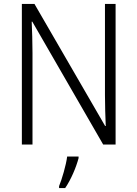

<svg xmlns="http://www.w3.org/2000/svg" viewBox="-20 -827 698 975"><path d="M567 -93V-807H513V-344C513 -296 515 -232 517 -187H514L155 -807H91V-93H145V-559C145 -617 143 -668 141 -717H144L504 -93ZM379 -24V-32H321C316 10 294 85 280 118V128H311C341 84 367 22 379 -24Z"/></svg>

Font: Noto Sans Kannada UI SemiCondensed Light
Style: Regular
Weight: 300
Width: 4
Designer: Jelle Bosma - Monotype Design Team
Foundry: Monotype Imaging Inc.
Version: Version 2.005